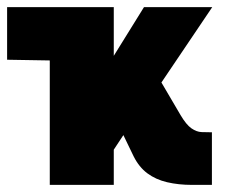

<svg xmlns="http://www.w3.org/2000/svg" viewBox="-20 -520 638 540"><path d="M488 -196 434 -288 577 -500H385L300 -363V-500H0V-352L120 -350V0H300V-99L327 -140L356 -80Q371 -50 394.5 -32.5Q418 -15 450 -7.5Q482 0 520 0H576V-148H573Q561 -148 547 -148.5Q533 -149 518.5 -159Q504 -169 488 -196Z"/></svg>

Font: Advent Pro Black
Style: Regular
Weight: 900
Version: Version 3.000